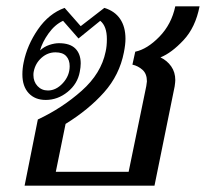

<svg xmlns="http://www.w3.org/2000/svg" viewBox="-20 -589 653 609"><path d="M100 -210Q177 -246 239 -301Q301 -356 315 -425Q319 -442 319 -465Q319 -506 298 -523L229 -467L180 -523Q154 -511 134 -483Q114 -455 107 -429Q120 -441 136.5 -446.5Q153 -452 167 -452Q202 -452 219 -435Q236 -418 236 -388Q236 -376 233 -361Q226 -323 194.5 -297.5Q163 -272 125 -272Q91 -272 71 -293.5Q51 -315 51 -353Q51 -372 55 -391Q66 -446 100.5 -496Q135 -546 185 -564L236 -506L311 -564Q344 -554 361 -529Q378 -504 378 -466Q378 -448 373 -423Q359 -351 310 -296Q261 -241 188 -196L157 -44H388L444 -316Q446 -328 446 -331Q446 -355 432 -367.5Q418 -380 400 -384L409 -425Q447 -433 485.5 -472.5Q524 -512 536 -569H613Q600 -502 562 -461.5Q524 -421 489 -407Q510 -397 523 -378.5Q536 -360 536 -335Q536 -329 534 -315L470 0H58ZM201 -379Q201 -399 190 -411Q179 -423 156 -423Q131 -423 111.5 -405.5Q92 -388 87 -362Q86 -358 86 -351Q86 -330 99 -316Q112 -302 132 -302Q158 -302 179.5 -325.5Q201 -349 201 -379Z"/></svg>

Font: Taviraj
Style: Italic
Weight: 400
Italic angle: -12°
Designer: Katatrad Team
Foundry: CadsonDemak
Version: Version 1.001